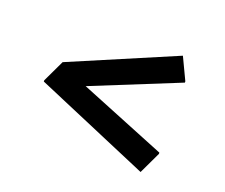

<svg xmlns="http://www.w3.org/2000/svg" viewBox="-83 -709 818 697"><g transform="rotate(20 326.5 -360.5)"><path d="M73.2 -324.2V-329.1L113.3 -413.6L515.6 -585L555.7 -500.5V-495.6L221.7 -360.4L555.7 -225.1V-220.2L515.6 -135.7Z"/></g></svg>

Font: Nova Oval
Style: Book
Weight: 400
Version: Version 2.000